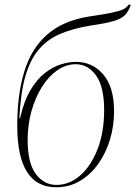

<svg xmlns="http://www.w3.org/2000/svg" viewBox="-20 -783 574 813"><path d="M218 10Q53 10 53 -251Q53 -383 83 -480.5Q113 -578 179.5 -636.5Q246 -695 356 -713Q418 -722 452 -729Q486 -736 501.5 -743.5Q517 -751 524 -763H534Q525 -736 510 -720Q495 -704 461.5 -694Q428 -684 365 -675Q290 -663 235 -639.5Q180 -616 143.5 -572.5Q107 -529 87 -458.5Q67 -388 62 -283H65Q81 -354 108.5 -400.5Q136 -447 169 -473Q202 -499 236.5 -510Q271 -521 301 -521Q372 -521 417.5 -467.5Q463 -414 463 -312Q463 -249 445.5 -191.5Q428 -134 395.5 -88.5Q363 -43 318 -16.5Q273 10 218 10ZM219 0Q274 0 320 -40.5Q366 -81 393.5 -152.5Q421 -224 421 -317Q421 -415 387 -463Q353 -511 300 -511Q259 -511 222 -485Q185 -459 157 -414Q129 -369 113 -311.5Q97 -254 97 -190Q97 -93 131.5 -46.5Q166 0 219 0Z"/></svg>

Font: Noto Serif Display SemiCondensed ExtraLight
Style: Italic
Weight: 200
Width: 4
Italic angle: -12°
Designer: Monotype Design Team
Foundry: Monotype Imaging Inc.
Version: Version 2.009